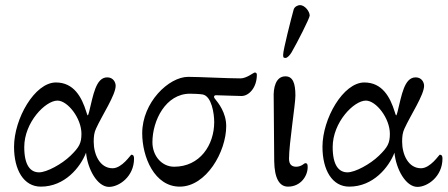

<svg xmlns="http://www.w3.org/2000/svg" viewBox="-20 -717 1753 752"><path d="M299 -193C299 -156 290 -140 256 -107C222 -74 163 -42 133 -42C100 -42 75 -68 75 -141C75 -238 158 -323 205 -323C245 -323 299 -254 299 -193ZM317 -119C323 -55 361 15 407 15C446 15 505 -25 505 -96C505 -105 503 -111 494 -111C492 -111 458 -58 421 -58C371 -58 347 -112 347 -162C347 -183 349 -198 356 -213C380 -266 433 -345 433 -381C433 -394 424 -414 400 -414C355 -414 345 -343 329 -279C328 -275 325 -265 324 -265C322 -265 320 -273 318 -279C300 -337 269 -394 199 -394C116 -394 35 -252 35 -142C35 -51 73 14 140 14C234 14 295 -62 317 -119Z M684 14C788 14 866 -123 866 -223C866 -276 835 -314 822 -330C815 -338 819 -344 826 -344C833 -344 912 -341 926 -341C955 -341 986 -374 986 -424C986 -429 984 -433 978 -433C973 -433 946 -410 922 -410C870 -410 759 -416 717 -416C641 -416 537 -316 537 -195C537 -102 585 14 684 14ZM577 -160C577 -245 629 -350 724 -350C737 -350 762 -349 774 -347C809 -340 819 -272 819 -239C819 -149 763 -64 662 -64C614 -64 577 -106 577 -160Z M1122 -512C1143 -548 1193 -646 1193 -656C1193 -672 1174 -697 1155 -697C1147 -697 1133 -691 1130 -679C1120 -643 1089 -521 1089 -503C1089 -494 1089 -490 1098 -490C1106 -490 1116 -502 1122 -512ZM1137 -343C1137 -391 1127 -418 1098 -418C1060 -418 1050 -374 1052 -332L1054 -86C1055 -19 1074 14 1108 14C1158 14 1185 -28 1185 -62C1185 -73 1184 -78 1175 -78C1172 -78 1161 -64 1140 -64C1126 -64 1112 -70 1112 -95C1112 -155 1137 -307 1137 -343Z M1507 -193C1507 -156 1498 -140 1464 -107C1430 -74 1371 -42 1341 -42C1308 -42 1283 -68 1283 -141C1283 -238 1366 -323 1413 -323C1453 -323 1507 -254 1507 -193ZM1525 -119C1531 -55 1569 15 1615 15C1654 15 1713 -25 1713 -96C1713 -105 1711 -111 1702 -111C1700 -111 1666 -58 1629 -58C1579 -58 1555 -112 1555 -162C1555 -183 1557 -198 1564 -213C1588 -266 1641 -345 1641 -381C1641 -394 1632 -414 1608 -414C1563 -414 1553 -343 1537 -279C1536 -275 1533 -265 1532 -265C1530 -265 1528 -273 1526 -279C1508 -337 1477 -394 1407 -394C1324 -394 1243 -252 1243 -142C1243 -51 1281 14 1348 14C1442 14 1503 -62 1525 -119Z"/></svg>

Font: EB Garamond SC 08
Style: Regular
Weight: 400
Version: Version 0.016